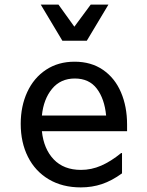

<svg xmlns="http://www.w3.org/2000/svg" viewBox="-20 -802 640 834"><path d="M532 -232H162Q170 -155 213.5 -109.5Q257 -64 332 -64Q377 -64 419.5 -82.5Q462 -101 506 -137H510V-49Q466 -17 423 -2.5Q380 12 331 12Q251 12 192 -23Q133 -58 101.5 -120.5Q70 -183 70 -264Q70 -341 98.5 -402.5Q127 -464 180 -499Q233 -534 304 -534Q376 -534 427.5 -498.5Q479 -463 505.5 -401Q532 -339 532 -261ZM162 -300H441Q434 -373 400.5 -417Q367 -461 305 -461Q243 -461 206 -416Q169 -371 162 -300ZM234 -782 303 -686 374 -782H451L357 -625H251L157 -782Z"/></svg>

Font: Amiko
Style: Regular
Weight: 400
Designer: Pablo Impallari, Rodrigo Fuenzalida, Andres Torresi
Foundry: Impallari Type
Version: Version 1.001; ttfautohint (v1.3)